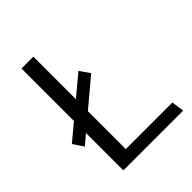

<svg xmlns="http://www.w3.org/2000/svg" viewBox="-192 -793 906 906"><g transform="rotate(-45 260.5 -340.0)"><path d="M503 0H104V-250L55 -208L20 -260L104 -330V-680H183V-396L286 -482L321 -432L183 -316V-63H494Z"/></g></svg>

Font: Palanquin
Style: Regular
Weight: 400
Designer: Pria Ravichandran
Version: Version 1.0.4